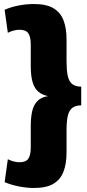

<svg xmlns="http://www.w3.org/2000/svg" viewBox="-20 -828 435 955"><path d="M149 -808Q210 -808 245 -787.5Q280 -767 295.5 -728Q311 -689 311 -632V-521Q311 -481 316.5 -453Q322 -425 338 -411Q354 -397 384 -397V-304Q354 -304 338 -290Q322 -276 316.5 -248.5Q311 -221 311 -180V-69Q311 -13 295.5 26.5Q280 66 245 86.5Q210 107 149 107Q112 107 72.5 99Q33 91 3 78L19 -36Q33 -29 48 -25Q63 -21 77 -21Q109 -21 121 -39Q133 -57 133 -94V-202Q133 -243 140 -274.5Q147 -306 166 -325.5Q185 -345 219 -350Q189 -356 170 -372.5Q151 -389 142 -420Q133 -451 133 -499V-607Q133 -644 121 -662Q109 -680 77 -680Q63 -680 48 -676Q33 -672 19 -665L3 -779Q33 -793 72 -800.5Q111 -808 149 -808Z"/></svg>

Font: Pathway Extreme Condensed ExtraBold
Style: Regular
Weight: 800
Width: 3
Version: Version 1.001;gftools[0.9.26]